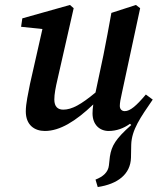

<svg xmlns="http://www.w3.org/2000/svg" viewBox="-20 -514 636 774"><path d="M418 14C450 14 479 3 504 -15L509 -10C446 46 430 73 423 117L419 153C416 180 396 198 365 210L374 240C455 228 506 188 508 122L509 69C511 9 546 -40 596 -113H595L568 -133C530 -88 505 -66 483 -66C472 -66 463 -73 463 -87C463 -98 466 -116 471 -137L545 -481L528 -494L429 -462C419 -405 408 -348 397 -292L365 -141C307 -93 270 -72 235 -72C213 -72 199 -84 199 -113C199 -134 204 -161 212 -195L277 -481L262 -494L70 -440L65 -406L151 -397L101 -176C94 -139 84 -97 84 -65C84 -10 119 14 161 14C221 14 285 -25 356 -93C354 -79 353 -68 353 -57C353 -11 382 14 418 14Z"/></svg>

Font: Source Serif Pro Semibold
Style: Italic
Weight: 600
Italic angle: -12°
Designer: Frank Grießhammer
Foundry: Adobe Systems Incorporated
Version: Version 3.001;hotconv 1.0.111;makeotfexe 2.5.65597